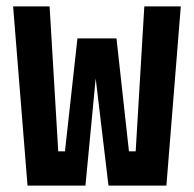

<svg xmlns="http://www.w3.org/2000/svg" viewBox="-20 -580 606 600"><path d="M66 0 21 -560H135L162 -107H183L222 -460H344L383 -107H404L431 -560H545L500 0H319L279 -335L247 0Z"/></svg>

Font: Tektur Condensed Medium
Style: Regular
Weight: 500
Width: 3
Designer: Adam Jagosz
Foundry: Adam Jagosz
Version: Version 1.005;gftools[0.9.30]